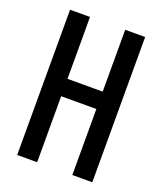

<svg xmlns="http://www.w3.org/2000/svg" viewBox="-136 -824 772 913"><g transform="rotate(20 250.0 -367.5)"><path d="M60 0V-735H161V-422H339V-735H440V0H339V-334H161V0Z"/></g></svg>

Font: Iosevka Curly Semibold
Style: Regular
Weight: 600
Monospace: yes
Designer: Belleve Invis
Foundry: Belleve Invis
Version: Version 22.1.2; ttfautohint (v1.8.4)